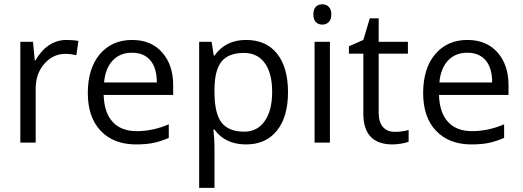

<svg xmlns="http://www.w3.org/2000/svg" viewBox="-20 -681 2496 917"><path d="M149.4 -392.6Q176.3 -439.9 214.1 -465.1Q252 -490.2 296.9 -490.2Q330.1 -490.2 354.5 -485.4L344.7 -417.5Q315.9 -423.8 292 -423.8Q233.4 -423.8 191.9 -376.5Q150.4 -329.1 150.4 -258.3V0H77.1V-481.4H137.7L146 -392.6Z M712.9 1.5Q678.2 8.8 629.9 8.8Q522.9 8.8 460.9 -56.2Q399.4 -121.1 399.4 -236.8Q399.4 -353.5 456.5 -421.9Q514.6 -490.2 610.8 -490.2Q701.7 -490.2 754.4 -430.7Q807.1 -371.1 807.1 -273.9V-227.5H475.1Q477.5 -143.1 518.1 -98.9Q558.6 -54.7 632.3 -54.7Q711.4 -54.7 786.1 -87.4V-22.5Q748.5 -5.9 712.9 1.5ZM729 -287.1Q729 -356 698.2 -392.6Q667.5 -429.2 610.4 -429.2Q552.7 -429.2 517.8 -391.6Q482.9 -354 477.1 -287.1Z M1145 -428.2Q1071.8 -428.2 1038.6 -387.7Q1005.4 -347.2 1004.4 -257.3V-241.2Q1004.4 -139.6 1038.1 -95.7Q1071.8 -52.2 1146.5 -52.2Q1209 -52.2 1244.1 -102.5Q1279.8 -152.8 1279.8 -242.2Q1279.8 -331.5 1244.6 -379.9Q1209.5 -428.2 1145 -428.2ZM1302.2 -56.6Q1249.5 8.8 1155.3 8.8Q1055.7 8.8 1004.4 -62H999Q1004.4 -17.6 1004.4 18.1V216.3H931.2V-481.4H990.7L1001 -415.5H1004.4Q1057.1 -490.2 1155.3 -490.2Q1251 -490.2 1303.2 -424.8Q1355.5 -359.4 1355.5 -241.2Q1355.5 -122.1 1302.2 -56.6Z M1519.5 -563.5Q1500 -563.5 1488.3 -575.9Q1476.6 -588.4 1476.6 -612.3Q1476.6 -636.2 1488.3 -648.4Q1500 -660.6 1519.5 -660.6Q1538.1 -660.6 1550.3 -648.2Q1562.5 -635.7 1562.5 -612.3Q1562.5 -588.4 1550.3 -575.9Q1538.1 -563.5 1519.5 -563.5ZM1555.7 -481.4V0H1482.4V-481.4Z M1788.6 -141.6Q1788.6 -98.1 1808.8 -74.7Q1829.1 -51.3 1865.7 -51.3Q1899.9 -51.3 1931.6 -60.1V-4.4Q1920.4 1 1896.5 4.9Q1872.1 8.8 1855 8.8Q1715.3 8.8 1715.3 -138.2V-424.8H1646.5V-460L1715.3 -490.2L1746.1 -593.3H1788.6V-481.4H1928.2V-424.8H1788.6Z M2314.5 1.5Q2279.8 8.8 2231.4 8.8Q2124.5 8.8 2062.5 -56.2Q2001 -121.1 2001 -236.8Q2001 -353.5 2058.1 -421.9Q2116.2 -490.2 2212.4 -490.2Q2303.2 -490.2 2356 -430.7Q2408.7 -371.1 2408.7 -273.9V-227.5H2076.7Q2079.1 -143.1 2119.6 -98.9Q2160.2 -54.7 2233.9 -54.7Q2313 -54.7 2387.7 -87.4V-22.5Q2350.1 -5.9 2314.5 1.5ZM2330.6 -287.1Q2330.6 -356 2299.8 -392.6Q2269 -429.2 2211.9 -429.2Q2154.3 -429.2 2119.4 -391.6Q2084.5 -354 2078.6 -287.1Z"/></svg>

Font: Khula Regular
Style: Regular
Weight: 400
Designer: Erin McLaughlin, Steve Matteson
Version: Version 1.000;PS 1.0;hotconv 1.0.72;makeotf.lib2.5.5900